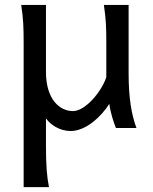

<svg xmlns="http://www.w3.org/2000/svg" viewBox="-20 -518 619 777"><path d="M532.2 0C511.7 -54.7 500.5 -125 500.5 -219.7V-498H400.4C409.2 -438.5 410.2 -406.2 410.2 -341.8V-205.1C389.2 -144 324.2 -68.4 275.4 -68.4C221.2 -68.4 166 -116.2 166 -227.1V-498H65.9C74.7 -439.5 75.7 -403.8 75.7 -341.8V239.3H178.2C169.9 197.8 166 151.4 166 73.2V-39.1C184.1 -13.2 221.2 12.2 266.1 12.2C329.1 12.2 391.6 -48.8 422.4 -97.7C427.2 -61 439.9 -22.5 449.2 0Z"/></svg>

Font: Andika
Style: Regular
Weight: 400
Designer: Victor Gaultney, Annie Olsen, Julie Remington, Don Collingsworth, Eric Hays
Foundry: SIL International
Version: Version 1.000